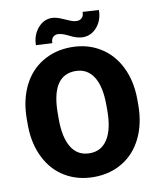

<svg xmlns="http://www.w3.org/2000/svg" viewBox="-97 -978 884 1064"><g transform="rotate(-10 345.0 -446.0)"><path d="M655.8 -340.8Q655.8 -236.8 617.2 -156.7Q578.6 -76.7 507.6 -33.4Q436.5 9.8 345.7 9.8Q254.9 9.8 184.6 -32Q114.3 -73.7 75 -151.4Q35.6 -229 33.7 -329.6V-369.6Q33.7 -474.1 72 -554Q110.4 -633.8 181.9 -677.2Q253.4 -720.7 344.7 -720.7Q435.1 -720.7 505.9 -677.7Q576.7 -634.8 616 -555.4Q655.3 -476.1 655.8 -373.5ZM481.4 -370.6Q481.4 -476.6 446 -531.5Q410.6 -586.4 344.7 -586.4Q215.8 -586.4 208.5 -393.1L208 -340.8Q208 -236.3 242.7 -180.2Q277.3 -124 345.7 -124Q410.6 -124 445.8 -179.2Q481 -234.4 481.4 -337.9ZM532.2 -897Q532.2 -841.3 499.8 -802.5Q467.3 -763.7 419.4 -763.7Q387.2 -763.7 347.7 -784.2Q308.1 -804.7 283.7 -804.7Q268.1 -804.7 257.1 -793.9Q246.1 -783.2 246.1 -760.7L154.8 -765.6Q154.8 -819.8 187.3 -859.4Q219.7 -898.9 267.1 -898.9Q291.5 -898.9 331.1 -881.1Q370.6 -863.3 381.1 -860.8Q391.6 -858.4 403.3 -858.4Q418.9 -858.4 430.2 -869.1Q441.4 -879.9 441.4 -902.3Z"/></g></svg>

Font: Sadagaat-English
Style: Regular
Weight: 900
Designer: Ahmed alsheikh
Foundry: Ahmed alsheikh Design
Version: Version 2.137;January 17, 2018;FontCreator 11.0.0.2408 64-bi